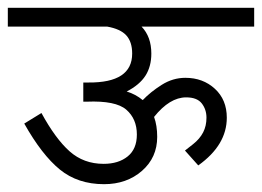

<svg xmlns="http://www.w3.org/2000/svg" viewBox="-44 -476 670 491"><path d="M318 -408Q343 -382 343 -339Q343 -306 328 -282.5Q313 -259 280 -242Q303 -235 321 -220Q341 -241 369.5 -259Q398 -277 430 -277Q475 -277 505.5 -249Q536 -221 536 -175Q536 -105 463 -53L429 -91Q433 -94 450 -107.5Q467 -121 475.5 -137.5Q484 -154 484 -175Q484 -196 472 -211.5Q460 -227 432 -227Q390 -227 350 -177Q358 -155 358 -126Q358 -73 319 -39Q280 -5 222 -5Q155 -5 109 -42.5Q63 -80 18 -160L62 -187Q98 -121 134 -89Q170 -57 221 -57Q259 -57 282.5 -76Q306 -95 306 -132Q306 -172 279 -195.5Q252 -219 178 -216H169V-265H182Q294 -264 294 -339Q294 -369 279 -385.5Q264 -402 230 -408H-24V-456H606V-408Z"/></svg>

Font: Cambay Devanagari
Style: Regular
Weight: 400
Designer: Pooja Saxena
Foundry: Pooja Saxena
Version: Version 1.180;PS 001.180;hotconv 1.0.70;makeotf.lib2.5.58329